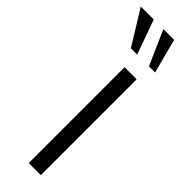

<svg xmlns="http://www.w3.org/2000/svg" viewBox="-345 -814 819 819"><g transform="rotate(45 64.0 -405.0)"><path d="M64 0V-578H137V0ZM26 -654 -70 -810H8L64 -654ZM135 -654 66 -810H131L172 -654Z"/></g></svg>

Font: Oswald Light
Style: Regular
Weight: 300
Designer: Vernon Adams
Foundry: Vernon Adams
Version: Version 4.103;gftools[0.9.33.dev8+g029e19f]